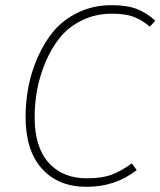

<svg xmlns="http://www.w3.org/2000/svg" viewBox="-20 -713 621 743"><path d="M412 -693Q472 -693 510 -678Q548 -663 581 -633L560 -610Q527 -637 495.5 -648.5Q464 -660 414 -660Q349 -660 296.5 -634Q244 -608 211 -566.5Q178 -525 155.5 -471Q133 -417 123.5 -364.5Q114 -312 114 -260Q114 -144 168 -83.5Q222 -23 316 -23Q375 -23 413 -37.5Q451 -52 490 -81L509 -55Q427 10 315 10Q206 10 142.5 -60Q79 -130 79 -260Q79 -317 89.5 -374.5Q100 -432 125.5 -490.5Q151 -549 188 -593Q225 -637 283 -665Q341 -693 412 -693Z"/></svg>

Font: Fira Sans UltraLight
Style: Italic
Weight: 200
Italic angle: -8°
Designer: Carrois Corporate & Edenspiekermann AG
Foundry: Carrois Corporate GbR & Edenspiekermann AG
Version: Version 4.203;PS 004.203;hotconv 1.0.88;makeotf.lib2.5.64775